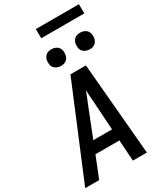

<svg xmlns="http://www.w3.org/2000/svg" viewBox="-272 -1230 1140 1332"><g transform="rotate(-30 298.5 -563.5)"><path d="M-3 0 303 -735H427L491 0H379L368 -168H176L109 0ZM212 -260H362L347 -490Q345 -514 343.5 -538Q342 -562 341 -586Q332 -562 322.5 -538Q313 -514 303 -490ZM506 -818Q490 -818 475.5 -824Q461 -830 451.5 -841.5Q442 -853 440 -869Q438 -885 440 -901Q442 -912 448 -922.5Q454 -933 463 -940Q472 -947 483.5 -949.5Q495 -952 506 -952Q522 -952 536.5 -946Q551 -940 560 -928.5Q569 -917 571.5 -901Q574 -885 571 -869Q569 -858 563.5 -847.5Q558 -837 548.5 -830Q539 -823 528 -820.5Q517 -818 506 -818ZM276 -818Q260 -818 245.5 -824Q231 -830 221.5 -841.5Q212 -853 210 -869Q208 -885 210 -901Q212 -912 218 -922.5Q224 -933 233 -940Q242 -947 253.5 -949.5Q265 -952 276 -952Q292 -952 306.5 -946Q321 -940 330 -928.5Q339 -917 341.5 -901Q344 -885 341 -869Q339 -858 333.5 -847.5Q328 -837 318.5 -830Q309 -823 298 -820.5Q287 -818 276 -818ZM253 -1053 252 -1127H597L598 -1053Z"/></g></svg>

Font: Iosevka Aile Semibold Oblique
Style: Regular
Weight: 600
Italic angle: -9°
Designer: Belleve Invis
Foundry: Belleve Invis
Version: Version 31.1.0; ttfautohint (v1.8.4)